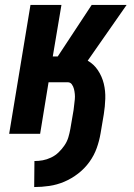

<svg xmlns="http://www.w3.org/2000/svg" viewBox="-20 -540 540 775"><path d="M118 215 119 110Q136 110 152.5 107Q169 104 186 96Q203 88 216.5 75Q230 62 240.5 46.5Q251 31 256 14Q261 -3 264 -20L277 -96Q278 -107 279.5 -117.5Q281 -128 282 -139Q283 -150 282 -160.5Q281 -171 278.5 -181Q276 -191 270 -199.5Q264 -208 253 -208H176L142 0H17L103 -520H228L193 -312H213L350 -520H491L334 -295Q359 -281 375.5 -256Q392 -231 399 -202Q406 -173 405 -141.5Q404 -110 399 -79L386 -2Q381 28 370.5 57.5Q360 87 341 113.5Q322 140 295.5 160.5Q269 181 239.5 193.5Q210 206 179 210.5Q148 215 118 215Z"/></svg>

Font: Iosevka SS18 Extrabold
Style: Italic
Weight: 800
Italic angle: -9°
Monospace: yes
Designer: Belleve Invis
Foundry: Belleve Invis
Version: Version 25.1.1; ttfautohint (v1.8.4)